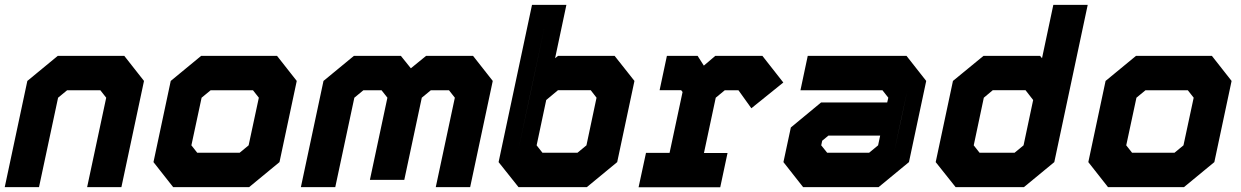

<svg xmlns="http://www.w3.org/2000/svg" viewBox="-22 -770 5108 790"><path d="M-2.5 0 90.5 -437 215.5 -540H489.5L570.5 -437L477.5 0H336.5L415 -368L391 -398.5H254L217 -368L138.5 0ZM84 -71H83.5L153 -396L242.5 -470H436L493.5 -397L424 -71H423.5L493 -397L436 -470H242.5L153.5 -396Z M690.5 0 609.5 -103 680.5 -437 805.5 -540H1118L1199 -437L1128 -103L1003 0ZM745.5 -71H984L1064.5 -141L1120.5 -403L1069 -470H826.5L746 -403L690 -141ZM745.5 -71 690 -141 746 -403 826.5 -470H1069L1120.5 -403L1064.5 -141L984 -71ZM789.5 -141.5H964L1001 -172L1043 -368L1019 -398.5H844.5L807.5 -368L765.5 -172Z M1216 0 1309 -437 1434 -540H1627.5L1668.5 -489L1731 -540H1924.5L2005.5 -437L1912.5 0H1771L1849.5 -368L1825.5 -398.5H1750.5L1713.5 -368L1641.5 -30H1500L1572 -368L1548 -398.5H1473L1436 -368L1357.5 0ZM1300.5 -71H1300L1370.5 -401L1454 -470H1592.5L1649 -398L1586 -101H1585.5L1648.5 -398L1736.5 -470H1875L1929.5 -401L1859 -71H1858.5L1929 -401L1875 -470H1736.5L1649 -398L1592.5 -470H1454L1371 -401Z M2111.5 0 2029.5 -103 2167 -750H2308.5L2262 -530.5L2274 -540H2507L2588.5 -437L2517.5 -103L2392.5 0ZM2161.5 -67.5 2107 -135.5 2159.5 -381.5 2266.5 -469.5H2465.5L2512.5 -411.5L2453.5 -135.5L2370 -67.5ZM2210 -141.5H2354L2391 -172L2432.5 -368L2408.5 -399H2274L2225.5 -358.5L2186 -172ZM2161.5 -67.5H2370L2453.5 -135.5L2512.5 -411.5L2465.5 -469.5H2266.5L2159.5 -381.5L2223.5 -683L2107 -135.5Z M2605.5 0.5 2636 -141H2733L2786.5 -391.5L2780.5 -399H2692L2722 -540H2848.5L2874 -500L2921 -540H3115L3201 -430.5L3069.5 -324.5L3016.5 -398.5H2960L2923 -368L2874.5 -140.5H2971.5L2941.5 0.5ZM2685 -71H2892.5H2788L2860 -408L2935.5 -470H3070L3104.5 -420L3070 -470H2935.5L2860 -408L2815 -470H2770H2815L2860.5 -408L2788.5 -71H2685Z M3282.5 0 3201.5 -103 3232 -245.5 3356.5 -348.5H3628.5L3633 -368L3609 -398.5H3271.5L3301.5 -540H3708L3789 -437L3718 -103L3593 0ZM3334 -69 3283 -132 3303 -225 3367 -278H3685.5L3655.5 -137L3572.5 -69ZM3334 -69H3572.5L3655.5 -137L3712.5 -403L3661 -467H3348.5H3661L3712.5 -403L3685.5 -278H3367L3303 -225L3283 -132ZM3381.5 -141.5H3554L3591 -172L3599.5 -212H3386.5L3361 -191L3357 -172Z M4191 0H3910L3828 -103L3899 -437L4024.5 -540H4257.5L4265.5 -530.5L4312 -750H4453.5L4316 -103ZM4169 -67.5H3960.5L3906 -135.5L3965 -411.5L4036 -469.5H4235L4305 -381.5L4252.5 -135.5ZM4152.5 -141.5 4189.5 -172 4229 -358.5 4197.5 -399H4063L4026 -368L3984.5 -172L4008.5 -141.5ZM4169 -67.5 4252.5 -135.5 4369 -683 4305 -381.5 4235 -469.5H4036L3965 -411.5L3906 -135.5L3960.5 -67.5Z M4537 0 4456 -103 4527 -437 4652 -540H4964.5L5045.5 -437L4974.5 -103L4849.5 0ZM4592 -71H4830.5L4911 -141L4967 -403L4915.5 -470H4673L4592.5 -403L4536.5 -141ZM4592 -71 4536.5 -141 4592.5 -403 4673 -470H4915.5L4967 -403L4911 -141L4830.5 -71ZM4636 -141.5H4810.5L4847.5 -172L4889.5 -368L4865.5 -398.5H4691L4654 -368L4612 -172Z"/></svg>

Font: Tourney Thin Black
Style: Italic
Weight: 900
Italic angle: -12°
Version: Version 1.015